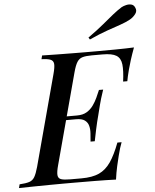

<svg xmlns="http://www.w3.org/2000/svg" viewBox="-99 -994 843 1045"><g transform="rotate(-5 322.0 -471.5)"><path d="M208 -346 214 -366H395L390 -346ZM311 -366Q343 -366 364 -378.5Q385 -391 399.5 -411Q414 -431 424 -453Q434 -475 442 -494H465Q447 -441 440 -411.5Q433 -382 426 -356Q421 -339 417 -321Q413 -303 407.5 -279Q402 -255 395 -218H372Q374 -241 375.5 -263.5Q377 -286 372 -304.5Q367 -323 351.5 -334.5Q336 -346 304 -346ZM577 -528Q585 -587 581 -621.5Q577 -656 553.5 -670.5Q530 -685 479 -685H420Q387 -685 368.5 -679.5Q350 -674 339 -656.5Q328 -639 318 -602L185 -106Q175 -70 176.5 -52Q178 -34 194 -28.5Q210 -23 244 -23H305Q365 -23 402 -40Q439 -57 465.5 -95.5Q492 -134 517 -200H540Q535 -187 529 -168Q523 -149 518 -128Q513 -109 505 -73.5Q497 -38 492 0Q441 -2 377 -2.5Q313 -3 263 -3Q240 -3 204.5 -3Q169 -3 127 -2.5Q85 -2 42.5 -1.5Q0 -1 -38 0L-33 -20Q1 -22 20 -28Q39 -34 49.5 -52Q60 -70 70 -106L203 -602Q213 -639 211.5 -656.5Q210 -674 194.5 -680.5Q179 -687 145 -688L150 -708Q188 -707 230.5 -706.5Q273 -706 315 -705.5Q357 -705 392.5 -705Q428 -705 451 -705Q496 -705 551.5 -705.5Q607 -706 652 -708Q639 -673 629 -641.5Q619 -610 614 -590Q609 -572 605.5 -555.5Q602 -539 600 -528ZM410 -783Q462 -820 495.5 -848Q529 -876 554.5 -896.5Q580 -917 604 -932Q615 -938 630 -941.5Q645 -945 658.5 -941.5Q672 -938 678 -923Q687 -905 674 -888Q661 -871 643 -861Q619 -848 588.5 -837.5Q558 -827 516 -812.5Q474 -798 417 -772Z"/></g></svg>

Font: Playfair Display Medium
Style: Italic
Weight: 500
Italic angle: -14°
Designer: Claus Eggers Sørensen
Foundry: Claus Eggers Sørensen
Version: Version 1.203